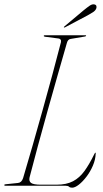

<svg xmlns="http://www.w3.org/2000/svg" viewBox="-21 -864 478 893"><path d="M285 0H4Q-1 0 -1 -3Q-1 -7 5 -7L62.5 -13Q79.5 -14.5 86.5 -36Q107 -104.5 130.2 -185.5Q153.5 -266.5 177.2 -351.8Q201 -437 223 -518.2Q245 -599.5 262.5 -668Q264 -676.5 260.2 -680.5Q256.5 -684.5 251 -685L189 -693Q182.5 -694 182.5 -697Q182.5 -700 186.5 -700H376.5Q379.5 -700 379.5 -698Q379.5 -695 373 -694L308 -683Q294.5 -681.5 290 -664Q270 -595 246.8 -513.2Q223.5 -431.5 199.8 -346.8Q176 -262 154.5 -182.5Q133 -103 116.5 -39Q112.5 -21.5 123.5 -13.2Q134.5 -5 169.5 -5H242Q288 -5 318.5 -21Q349 -37 371.8 -68.5Q394.5 -100 417 -146Q421 -154 422.5 -154Q425 -154 424 -149Q423 -121.5 411 -93.5Q399 -65.5 381.2 -42.2Q363.5 -19 345.5 -5Q327.5 9 314.5 9Q305 9 300.2 4.5Q295.5 0 285 0ZM368.5 -816.5Q385 -830 396.5 -837.8Q408 -845.5 417.5 -843.5Q425.5 -842 427.2 -836.2Q429 -830.5 426.5 -824Q422.5 -814.5 411.8 -807.5Q401 -800.5 386.5 -792.5L281.5 -737Q277 -735 276 -736.5Q275.5 -738.5 279 -741.5Z"/></svg>

Font: Fraunces 144pt S000 Thin
Style: Italic
Weight: 100
Italic angle: -16°
Version: Version 1.000; ttfautohint (v1.8.3)